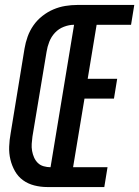

<svg xmlns="http://www.w3.org/2000/svg" viewBox="-20 -755 562 775"><path d="M171 0Q144 0 118.5 -6.5Q93 -13 73 -27.5Q53 -42 40.5 -64Q28 -86 22 -111Q16 -136 17 -163Q18 -190 23 -217L79 -559Q83 -583 91.5 -607Q100 -631 115 -652.5Q130 -674 151 -690.5Q172 -707 195.5 -717Q219 -727 243.5 -731Q268 -735 292 -735H522L509 -655H370L334 -437H453L440 -357H321L275 -80H414L401 0ZM184 -80 279 -655Q259 -655 238 -647Q217 -639 202 -623Q187 -607 179 -586.5Q171 -566 168 -546L111 -204Q109 -189 108 -174.5Q107 -160 109.5 -146Q112 -132 117.5 -119.5Q123 -107 132.5 -97.5Q142 -88 156 -84Q170 -80 184 -80Z"/></svg>

Font: Iosevka SS18 Medium
Style: Italic
Weight: 500
Italic angle: -9°
Monospace: yes
Designer: Belleve Invis
Foundry: Belleve Invis
Version: Version 25.1.1; ttfautohint (v1.8.4)